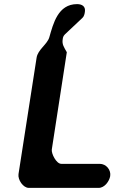

<svg xmlns="http://www.w3.org/2000/svg" viewBox="-20 -914 581 934"><path d="M355 -894C262 -894 239 -799 220 -733C210 -698 164 -673 158 -633L70 -67C66 -39 93 0 120 0H460C489 0 512 -33 516 -57C521 -87 497 -117 465 -117H278C254 -117 229 -167 232 -187L305 -660C291 -685 281 -698 285 -723C286 -732 288 -739 296 -747L381 -827C389 -834 392 -848 393 -857C397 -883 379 -894 355 -894Z"/></svg>

Font: Asimov Print
Style: Regular
Weight: 500
Designer: Google
Version: Version 2.000980: 2014